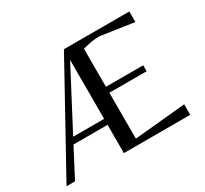

<svg xmlns="http://www.w3.org/2000/svg" viewBox="-135 -860 1132 1058"><g transform="rotate(-30 431.0 -330.5)"><path d="M10 0 375 -661H791V-594L580 -625Q551 -625 526 -620.5Q501 -616 472 -608V-366H709V-328H472V-36L797 -67V0H375V-180H158L64 0ZM178 -218H375V-593Z"/></g></svg>

Font: Belleza
Style: Regular
Weight: 400
Designer: Eduardo Rodriguez Tunni
Foundry: Eduardo Rodriguez Tunni
Version: Version 1.003; ttfautohint (v1.8.4.7-5d5b)